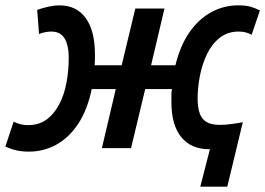

<svg xmlns="http://www.w3.org/2000/svg" viewBox="-55 -554 992 718"><path d="M694 144 730 4Q729 4 728.5 4Q728 4 727 4Q660 4 623 -41Q586 -86 586 -172Q586 -185 586 -197Q586 -209 588 -221H488L435 0H326L378 -221H288Q272 -144 238 -92Q204 -40 156.5 -13.5Q109 13 53 13Q27 13 7 8.5Q-13 4 -35 -6L-4 -99Q10 -92 23 -89Q36 -86 49 -86Q90 -86 118.5 -106.5Q147 -127 166 -163Q185 -199 193.5 -244Q202 -289 202 -339Q202 -366 196 -388Q190 -410 176 -423Q162 -436 137 -436Q128 -436 116 -434Q104 -432 91 -427L84 -517Q107 -525 128 -529.5Q149 -534 167 -534Q231 -534 265.5 -486.5Q300 -439 300 -351Q300 -340 300 -330Q300 -320 299 -310H400L451 -522H560L510 -310H601Q619 -384 654 -434Q689 -484 736 -509Q783 -534 835 -534Q863 -534 880 -529.5Q897 -525 917 -515L886 -424Q873 -431 861.5 -433.5Q850 -436 837 -436Q796 -436 766.5 -412.5Q737 -389 719 -351.5Q701 -314 692.5 -270Q684 -226 684 -185Q684 -153 691.5 -131Q699 -109 717 -98Q735 -87 767 -87Q787 -87 809.5 -90Q832 -93 853 -97L795 144Z"/></svg>

Font: Ubuntu Sans SemiBold
Style: Italic
Weight: 600
Italic angle: -13.5°
Designer: Dalton Maag Ltd
Foundry: Dalton Maag Ltd
Version: Version 1.006